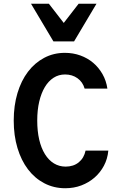

<svg xmlns="http://www.w3.org/2000/svg" viewBox="-20 -991 640 1021"><path d="M435 -190Q427 -151 399 -128Q371 -105 329 -105Q295 -105 267 -122Q239 -139 219 -171.2Q199.1 -203.3 188.5 -248.5Q178 -293.7 178 -349.8Q178 -406 188.7 -451.1Q199.4 -496.1 218.5 -528Q237.6 -559.9 264.9 -577.5Q292.1 -595 326 -595Q364 -595 392 -575Q420 -555 430 -520H551Q545 -562 525 -597Q505 -632 475.5 -657Q446 -682 407.5 -696Q368.9 -710 325 -710Q265.1 -710 215.1 -683.5Q165 -657 128.9 -609.6Q92.8 -562.2 72.9 -495.9Q53 -429.6 53 -349.8Q53 -270 72.9 -204Q92.7 -138 128.8 -90.5Q164.9 -43 215.6 -16.5Q266.3 10 327 10Q373 10 412.5 -5Q452 -20 482.5 -46.5Q513 -73 532.5 -109.5Q552 -146 556 -190ZM264 -771H374L493 -971H398L319 -869L240 -971H145Z"/></svg>

Font: CommitMonoV142 ExtLt
Style: Regular
Weight: 200
Monospace: yes
Designer: Eigil Nikolajsen
Foundry: Eigil Nikolajsen
Version: Version 1.142